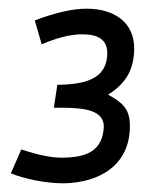

<svg xmlns="http://www.w3.org/2000/svg" viewBox="-20 -775 380 442"><path d="M289 -663C289 -723 244 -755 179 -755C147 -755 108 -746 60 -728L76 -673C111 -688 142 -696 169 -696C206 -696 227 -684 227 -652C226 -601 190 -582 121 -580H112L104 -527H118C174 -527 219 -522 219 -483C216 -427 179 -412 121 -412C99 -412 68 -418 29 -431L5 -376C34 -364 83 -353 126 -353C210 -354 280 -396 279 -486C279 -524 262 -539 229 -557C264 -580 288 -607 289 -663Z"/></svg>

Font: Cantarell
Style: Oblique
Weight: 400
Italic angle: -8°
Designer: Dave Crossland
Version: Version 0.024